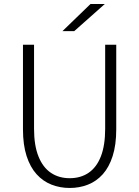

<svg xmlns="http://www.w3.org/2000/svg" viewBox="-20 -922 690 953"><path d="M326 11Q278 11 235.8 -5.5Q193.5 -22 161.8 -57Q130 -92 112 -147.5Q94 -203 94 -280V-700H149V-283Q149 -200.5 170.8 -146Q192.5 -91.5 232.2 -64.5Q272 -37.5 326 -37.5Q380.5 -37.5 420 -64.5Q459.5 -91.5 480.8 -146Q502 -200.5 502 -283V-700H557V-280Q557 -203 539.2 -147.5Q521.5 -92 490 -57Q458.5 -22 416.5 -5.5Q374.5 11 326 11ZM348.5 -767.5H290L429 -902H500Z"/></svg>

Font: Trispace Thin ExtraLight
Style: Regular
Weight: 250
Version: Version 1.210